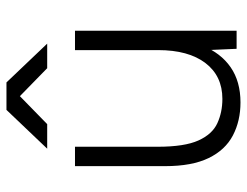

<svg xmlns="http://www.w3.org/2000/svg" viewBox="-105 -647 764 594"><g transform="rotate(-90 277.0 -350.0)"><path d="M423 0 419 -92V-500H479V0ZM60 -244V-500H120V-244ZM120 -244Q120 -161 139.5 -118Q159 -75 193 -59.5Q227 -44 268 -44Q339 -44 379 -96.5Q419 -149 419 -243H456Q456 -163 433 -106Q410 -49 366 -18.5Q322 12 257 12Q200 12 155 -11.5Q110 -35 85 -86.5Q60 -138 60 -221V-244ZM363 -586 235 -711V-712H319L439 -586ZM114 -586 234 -712H318V-711L190 -586Z"/></g></svg>

Font: Figtree Light
Style: Regular
Weight: 300
Designer: Erik Kennedy
Foundry: Erik Kennedy
Version: Version 2.001;gftools[0.9.30]